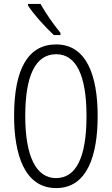

<svg xmlns="http://www.w3.org/2000/svg" viewBox="-20 -951 571 981"><path d="M187 -931H123V-923C153 -876 216 -808 255 -772H289V-783C255 -825 215 -880 187 -931ZM479 -358C479 -567 421 -724 267 -724C126 -724 52 -603 52 -359C52 -165 104 10 267 10C427 10 479 -159 479 -358ZM109 -358C109 -562 160 -674 267 -674C370 -674 422 -564 422 -358C422 -149 370 -41 266 -41C164 -41 109 -154 109 -358Z"/></svg>

Font: Noto Sans UI Condensed Light
Style: Regular
Weight: 300
Width: 3
Designer: Monotype Design Team
Foundry: Monotype Imaging Inc.
Version: Version 1.901